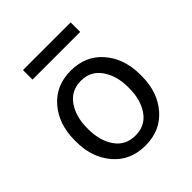

<svg xmlns="http://www.w3.org/2000/svg" viewBox="-197 -849 993 993"><g transform="rotate(-45 300.0 -352.5)"><path d="M149.9 -258.3Q149.9 -174.8 189 -119.1Q228 -63.5 299.8 -63.5Q371.6 -63.5 410.6 -119.1Q449.7 -174.8 449.7 -258.3V-269Q449.7 -351.1 410.2 -407.7Q371.1 -463.9 299.8 -463.9Q228.5 -463.9 189 -407.7Q149.9 -351.6 149.9 -269ZM59.6 -269Q59.6 -385.7 125 -461.9Q190.4 -538.1 299.8 -538.1Q409.2 -538.1 474.6 -461.9Q540 -385.7 540 -269V-258.3Q540 -142.1 474.6 -66.4Q409.2 9.8 299.8 9.8Q189.9 9.8 125 -66.4Q59.6 -142.6 59.6 -258.3ZM476.1 -645H127.4V-714.8H476.1Z"/></g></svg>

Font: RobotoMono-Regular
Style: Regular
Weight: 400
Designer: Google
Version: Version 2.000985; 2015; ttfautohint (v1.3)